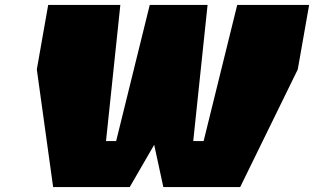

<svg xmlns="http://www.w3.org/2000/svg" viewBox="-20 -757 1271 777"><path d="M195 0 129 -476 175 -737H467L409 -186H450L586 -737H820L762 -186H804L940 -737H1231L1185 -476L952 0H641L604 -171L505 0Z"/></svg>

Font: Tomorrow ExtraBold
Style: Italic
Weight: 800
Italic angle: -10°
Designer: Tony de Marco, Monica Rizzolli
Foundry: Just in Type
Version: Version 2.002